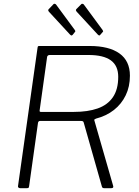

<svg xmlns="http://www.w3.org/2000/svg" viewBox="-20 -982 723 1002"><path d="M570 -14Q575 0 561 0H523Q517 0 514.5 -3Q512 -6 511 -11L417 -342Q416 -347 412.5 -349Q409 -351 399 -351H190Q179 -351 178 -339L132 -11Q131 -4 129 -2Q127 0 120 0H85Q79 0 76 -3.5Q73 -7 74 -11L176 -733Q177 -739 178.5 -740.5Q180 -742 186 -742H448Q549 -742 603.5 -703Q658 -664 658 -587Q658 -530 636 -484.5Q614 -439 574.5 -408Q535 -377 481 -363Q476 -361 473.5 -359Q471 -357 472 -355L570 -14ZM366 -398Q438 -398 489.5 -416Q541 -434 569 -474.5Q597 -515 597 -581Q597 -639 558.5 -667Q520 -695 442 -695H240Q229 -695 226 -686L187 -407Q186 -402 187.5 -400Q189 -398 193 -398H366ZM260 -961Q262 -963 266 -962Q270 -961 272 -959L370 -826Q372 -823 373 -820.5Q374 -818 371 -815L359 -800Q355 -796 352 -797Q349 -798 345 -802L237 -919Q228 -928 234 -934ZM405 -961Q407 -963 411 -962Q415 -961 417 -959L515 -826Q517 -823 518 -820Q519 -817 516 -815L503 -800Q500 -796 497 -797Q494 -798 490 -802L382 -919Q372 -929 379 -935Z"/></svg>

Font: Libre Franklin ExtraLight
Style: Italic
Weight: 250
Italic angle: -8°
Designer: Pablo Impallari, Rodrigo Fuenzalida, Nhung Nguyen
Foundry: Impallari Type
Version: Version 3.000